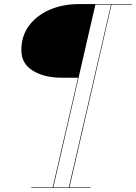

<svg xmlns="http://www.w3.org/2000/svg" viewBox="-20 -770 666 940"><path d="M423.5 147.5V150H133V147.5H238L362 -389.5H283Q196.5 -389.5 140.5 -424Q84.5 -458.5 84.5 -524.5Q84.5 -594.5 122.5 -645Q160.5 -695.5 224.5 -722.8Q288.5 -750 366 -750H626V-747.5H526L320 147.5ZM317 147.5 523.5 -747.5H447L241 147.5Z"/></svg>

Font: Bodoni* 72pt
Style: Italic
Weight: 400
Italic angle: -13°
Version: Version 2.3